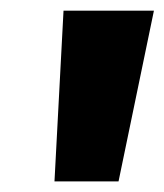

<svg xmlns="http://www.w3.org/2000/svg" viewBox="-20 -800 311 363"><path d="M100.1 -779.8H271L204.1 -457H83Z"/></svg>

Font: Cooper Hewitt
Style: Bold Italic
Weight: 712
Designer: Village Type and Design LLC
Foundry: Cooper Hewitt Smithsonian Design Museum
Version: 1.000